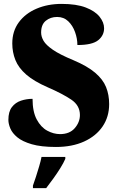

<svg xmlns="http://www.w3.org/2000/svg" viewBox="-20 -744 608 985"><path d="M267 10Q191 10 143 -4Q95 -18 69 -39.5Q43 -61 33 -85Q23 -109 23 -129Q23 -171 41 -194.5Q59 -218 87.5 -227.5Q116 -237 147 -237Q147 -171 168.5 -131Q190 -91 222.5 -73.5Q255 -56 288 -56Q337 -56 363.5 -86.5Q390 -117 390 -154Q390 -203 345.5 -233Q301 -263 225 -296Q154 -327 114.5 -361.5Q75 -396 59 -436Q43 -476 43 -521Q43 -584 76.5 -629.5Q110 -675 167.5 -699.5Q225 -724 296 -724Q372 -724 420 -705.5Q468 -687 491 -658Q514 -629 514 -599Q514 -562 483.5 -537.5Q453 -513 377 -513Q377 -546 365 -579.5Q353 -613 330 -635Q307 -657 273 -657Q239 -657 215 -637.5Q191 -618 191 -577Q191 -556 203.5 -534.5Q216 -513 251.5 -488.5Q287 -464 357 -435Q428 -405 468 -371Q508 -337 524 -297.5Q540 -258 540 -210Q540 -145 506.5 -95.5Q473 -46 411.5 -18Q350 10 267 10ZM149 208Q156 189 164.5 162.5Q173 136 181 109Q189 82 193 61H315V71Q306 92 289.5 118.5Q273 145 253.5 172Q234 199 217 221H149Z"/></svg>

Font: Noto Serif Lao SemiCondensed Black
Style: Regular
Weight: 900
Width: 4
Designer: Monotype Design Team
Foundry: Monotype Imaging Inc.
Version: Version 2.003; ttfautohint (v1.8.4.7-5d5b)